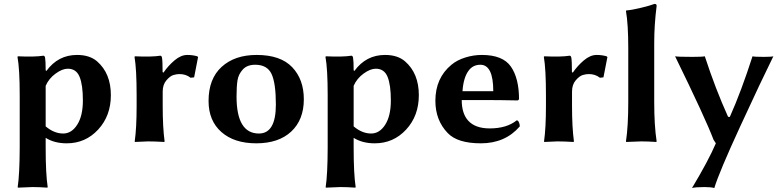

<svg xmlns="http://www.w3.org/2000/svg" viewBox="-20 -718 3967 975"><path d="M211.9 -282.2V-76.2Q254.9 -40 300.8 -40Q343.8 -40 372.3 -85Q400.9 -129.9 400.9 -208Q400.9 -287.1 384 -328.1Q367.2 -369.1 324.2 -369.1Q296.4 -369.1 262.2 -344.2Q228 -319.3 211.9 -282.2ZM215.8 -357.9Q274.9 -439 371.1 -439Q435.1 -439 472.7 -406.7Q543 -345.7 543 -234.9Q543 -129.9 478.5 -60.1Q414.1 9.8 318.8 9.8Q255.9 9.8 211.9 -18.1V32.2Q211.9 165 222.2 231.9L220.2 234.9Q179.2 231.9 145 231.9L70.8 234.9L69.8 231.9Q79.6 168.9 80.1 32.2V-234.9Q80.1 -367.7 68.8 -429.2L70.8 -432.1Q155.8 -428.2 200.2 -435.1Q207 -435.1 209 -424.8Q211.9 -409.2 211.9 -360.8Z M810.1 -349.1Q834 -384.3 866.5 -411.6Q898.9 -439 931.2 -439Q958 -439 981.9 -432.1L985.8 -428.2L965.8 -325.2L947.8 -323.2Q923.8 -342.3 890.1 -341.8Q877 -341.8 860.4 -336.9Q843.8 -332 825 -310.1Q806.2 -288.1 806.2 -252.9V-180.2Q806.2 -71.3 815.9 0L814 2.9Q766.1 0 731.9 0L665 2.9L664.1 0Q673.8 -67.9 673.8 -180.2V-234.9Q673.8 -367.7 663.1 -429.2L665 -432.1Q750 -428.2 793.9 -435.1Q800.8 -435.1 802.7 -424.8Q805.7 -409.2 805.7 -352.1Z M1039.1 -205.1Q1039.1 -317.9 1105.5 -378.4Q1171.9 -439 1283.2 -439Q1404.3 -439 1463.6 -377Q1522.9 -314.9 1522.9 -213.9Q1522.9 -109.9 1459 -50Q1395 9.8 1281.2 9.8Q1169.4 9.8 1104.2 -47.6Q1039.1 -105 1039.1 -205.1ZM1275.9 -389.2Q1234.9 -389.2 1212.9 -365Q1190.9 -340.8 1186 -309.8Q1181.2 -278.8 1181.2 -228Q1181.2 -40 1294.9 -40Q1380.9 -40 1380.9 -187Q1380.9 -295.9 1358.9 -342.5Q1336.9 -389.2 1275.9 -389.2Z M1775.9 -282.2V-76.2Q1818.8 -40 1864.7 -40Q1907.7 -40 1936.3 -85Q1964.8 -129.9 1964.8 -208Q1964.8 -287.1 1948 -328.1Q1931.2 -369.1 1888.2 -369.1Q1860.4 -369.1 1826.2 -344.2Q1792 -319.3 1775.9 -282.2ZM1779.8 -357.9Q1838.9 -439 1935.1 -439Q1999 -439 2036.6 -406.7Q2106.9 -345.7 2106.9 -234.9Q2106.9 -129.9 2042.5 -60.1Q1978 9.8 1882.8 9.8Q1819.8 9.8 1775.9 -18.1V32.2Q1775.9 165 1786.1 231.9L1784.2 234.9Q1743.2 231.9 1709 231.9L1634.8 234.9L1633.8 231.9Q1643.6 168.9 1644 32.2V-234.9Q1644 -367.7 1632.8 -429.2L1634.8 -432.1Q1719.7 -428.2 1764.2 -435.1Q1771 -435.1 1772.9 -424.8Q1775.9 -409.2 1775.9 -360.8Z M2328.6 -254.9H2484.9Q2484.9 -388.7 2419.9 -389.2Q2381.3 -389.2 2359.4 -358.9Q2333.5 -324.2 2328.6 -254.9ZM2604 -106.9Q2610.8 -106.9 2615.2 -96.9Q2619.6 -86.9 2619.6 -76.2Q2545.4 9.8 2421.9 9.8Q2303.7 9.8 2253.9 -42Q2190.9 -106.9 2190.9 -206.1Q2190.9 -321.8 2272.5 -389.2Q2301.3 -413.1 2342.8 -426Q2384.3 -439 2426.8 -439Q2533.7 -439 2574.7 -379.4Q2615.7 -319.8 2615.7 -213.9L2609.9 -208Q2523.9 -210 2424.3 -210H2324.7Q2324.7 -141.1 2357.9 -105Q2393.6 -65.9 2466.8 -65.9Q2553.2 -65.9 2604 -106.9Z M2888.7 -349.1Q2912.6 -384.3 2945.1 -411.6Q2977.5 -439 3009.8 -439Q3036.6 -439 3060.5 -432.1L3064.5 -428.2L3044.4 -325.2L3026.4 -323.2Q3002.4 -342.3 2968.8 -341.8Q2955.6 -341.8 2939 -336.9Q2922.4 -332 2903.6 -310.1Q2884.8 -288.1 2884.8 -252.9V-180.2Q2884.8 -71.3 2894.5 0L2892.6 2.9Q2844.7 0 2810.5 0L2743.7 2.9L2742.7 0Q2752.4 -67.9 2752.4 -180.2V-234.9Q2752.4 -367.7 2741.7 -429.2L2743.7 -432.1Q2828.6 -428.2 2872.6 -435.1Q2879.4 -435.1 2881.3 -424.8Q2884.3 -409.2 2884.3 -352.1Z M3170.4 -200.2V-474.1Q3170.4 -595.2 3158.7 -662.1L3160.6 -665Q3188.5 -667 3235.6 -678.5Q3282.7 -689.9 3303.7 -698.2Q3314.9 -698.2 3314.5 -688Q3302.2 -591.8 3302.2 -500V-200.2Q3302.2 -80.1 3314.5 0L3312.5 2.9Q3270.5 0 3236.3 0L3159.7 2.9L3158.7 0Q3170.4 -76.2 3170.4 -200.2Z M3408.2 -432.1Q3422.4 -429.2 3496.1 -429.2Q3545.9 -429.2 3559.1 -432.1Q3613.3 -266.1 3677.2 -125L3686 -124Q3744.1 -253.9 3801.3 -432.1Q3811 -429.2 3858.4 -429.2Q3897.5 -429.2 3907.2 -432.1Q3847.2 -311 3739.3 -76.9Q3631.3 157.2 3607.4 236.8Q3590.3 231.9 3558.1 231.9Q3511.2 231.9 3494.1 236.8Q3577.1 98.6 3615.2 9.8L3603.5 -8.3Q3562 -117.7 3408.2 -432.1Z"/></svg>

Font: Linux Biolinum
Style: Bold
Weight: 700
Designer: Philipp H. Poll
Foundry: Philipp H. Poll
Version: Version 1.3.2 ; ttfautohint (v0.9)